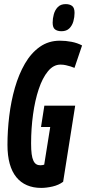

<svg xmlns="http://www.w3.org/2000/svg" viewBox="-20 -909 421 939"><path d="M181.2 10Q142.4 10 111.8 -3.2Q81.1 -16.3 59.7 -42.7Q38.3 -69.1 27.4 -108.6Q16.5 -148 16.5 -201Q16.5 -270.1 25.3 -342.2Q34.1 -414.4 52.9 -480Q71.8 -545.6 101.8 -597.6Q131.9 -649.6 174.6 -679.8Q217.3 -710 272.9 -710Q301.8 -710 330 -704.5Q358.1 -699.1 381.4 -686.7L344.3 -577Q335.7 -580.7 325 -584.1Q314.2 -587.5 302 -590.2Q289.8 -593 275.5 -593Q241.4 -593 214.6 -560.5Q187.7 -528.1 169.4 -473Q151 -418 141.6 -349.2Q132.1 -280.5 132.1 -207.6Q132.1 -176.1 134.8 -155.7Q137.5 -135.3 143.3 -123.2Q149 -111 157.4 -105.9Q165.8 -100.7 177.2 -100.7Q182.1 -100.7 188.1 -101.7Q194 -102.7 196.2 -103.7L225.6 -287.8H180.6L196.9 -392.2H347.7L288.8 -20.1Q267.2 -3.8 237.2 3.1Q207.2 10 181.2 10ZM280.7 -756.3Q261.4 -756.3 249.5 -764.9Q237.5 -773.5 237.5 -798.1Q237.5 -818.4 243.2 -839.3Q248.9 -860.2 262.9 -874.6Q276.9 -888.9 301.1 -888.9Q321 -888.9 332.8 -879.8Q344.6 -870.7 344.6 -845.8Q344.6 -825.8 338.9 -805Q333.2 -784.3 319.2 -770.3Q305.2 -756.3 280.7 -756.3Z"/></svg>

Font: Georama
Style: Italic
Weight: 400
Width: 2
Italic angle: -9°
Designer: Jean-Baptiste Levee
Foundry: Production Type
Version: Version 1.000